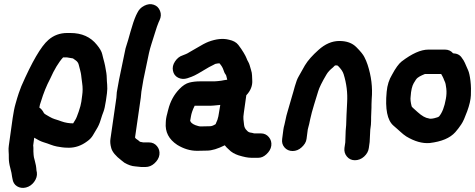

<svg xmlns="http://www.w3.org/2000/svg" viewBox="-20 -703 2319 937"><path d="M336 -418C338 -417 343 -413 350 -408C357 -403 362 -396 364 -388C366 -380 368 -371 371 -361C374 -351 375 -343 376 -337C377 -331 378 -317 381 -297C384 -277 384 -257 381 -237L377 -207C375 -194 371 -178 364 -158C357 -138 352 -125 348 -119C344 -113 341 -107 337 -101C318 -101 298 -104 279 -111L265 -116C260 -118 253 -120 246 -122C239 -124 231 -128 222 -133C213 -138 207 -142 203 -144L195 -150C188 -164 180 -173 172 -178C173 -187 176 -197 180 -208C192 -248 207 -285 225 -319C245 -364 266 -399 288 -423H306ZM405 -13C418 -22 427 -32 433 -42C439 -52 445 -63 452 -74C459 -85 466 -100 471 -117C476 -134 481 -148 485 -158C489 -168 493 -186 497 -212L502 -248C504 -263 504 -277 503 -290C502 -303 501 -313 501 -322C501 -331 500 -339 499 -347C498 -355 496 -363 495 -370C494 -377 492 -387 489 -399C486 -411 482 -424 479 -438C476 -452 467 -467 453 -484C422 -523 379 -542 323 -542H308C273 -542 242 -531 216 -508C180 -477 136 -401 84 -282C77 -265 67 -237 56 -197C50 -177 46 -154 42 -128L23 8C22 17 21 26 22 35C23 44 23 56 23 69C23 82 25 98 30 116C35 134 38 149 39 160L41 170C43 185 50 198 63 206C76 214 91 216 107 212C123 208 137 198 147 184C157 170 162 155 160 139L158 129C157 111 154 96 150 82C146 68 144 59 144 53C144 47 143 41 143 36V19C143 13 142 9 142 7L147 -31C163 -21 179 -13 192 -9C205 -5 217 -1 227 3C237 7 248 10 258 12C268 14 276 15 283 16C290 17 301 18 316 18C347 18 377 8 405 -13Z M561 -314 550 -253C549 -244 549 -235 548 -226L519 -25C517 -12 518 2 523 20C528 38 544 58 573 80C578 84 582 87 587 91C606 102 623 108 640 109L669 112H690C706 112 721 106 734 94C747 82 756 68 758 52C760 36 756 22 746 10C736 -2 723 -8 707 -8H686H679L669 -10C666 -10 663 -11 662 -12C661 -13 659 -15 655 -18L645 -25C642 -27 641 -29 639 -32L667 -226C668 -235 669 -245 670 -256L680 -315L707 -444C710 -458 714 -472 719 -488C724 -504 730 -523 737 -545C744 -567 749 -583 754 -594L759 -605C766 -620 767 -635 761 -650C755 -665 745 -675 730 -680C715 -685 700 -683 684 -675C668 -667 657 -655 650 -640L644 -628C635 -608 626 -581 617 -549C608 -517 602 -495 598 -484C594 -473 591 -461 589 -449Z M1005 -87 959 -86C954 -86 951 -87 947 -88C927 -93 914 -101 910 -110C909 -112 909 -112 908 -113L912 -136C914 -148 919 -165 930 -187H1008C1012 -187 1028 -188 1055 -191L1048 -149C1047 -141 1045 -130 1041 -118C1039 -113 1037 -108 1035 -104C1033 -100 1033 -97 1032 -97C1021 -90 1012 -87 1005 -87ZM990 32C1014 32 1043 23 1077 6C1082 13 1088 19 1096 26C1109 40 1126 49 1144 55C1170 63 1190 67 1206 67H1241C1254 67 1267 62 1280 50C1293 38 1302 24 1304 8C1306 -8 1302 -22 1292 -34C1282 -46 1269 -52 1253 -52H1228C1222 -52 1218 -52 1216 -53C1214 -54 1209 -55 1202 -56C1195 -57 1189 -61 1185 -66C1177 -73 1172 -83 1171 -94C1170 -105 1169 -114 1168 -121C1167 -128 1168 -139 1170 -153L1182 -238C1203 -260 1213 -285 1211 -312C1211 -319 1210 -326 1210 -335C1210 -344 1208 -352 1205 -362C1202 -372 1200 -380 1198 -386C1196 -392 1194 -397 1191 -402C1188 -407 1185 -413 1183 -419C1181 -425 1176 -434 1169 -446C1162 -458 1153 -471 1143 -484C1133 -497 1117 -505 1098 -509C1068 -517 1034 -513 997 -499C984 -494 963 -483 935 -466L909 -451C898 -444 890 -440 887 -439L872 -433C856 -428 844 -418 834 -403C824 -388 821 -373 824 -358C827 -343 835 -331 849 -324C863 -317 878 -316 894 -321C910 -326 922 -331 930 -335C938 -339 953 -347 974 -360C995 -373 1010 -381 1017 -384C1024 -387 1028 -390 1030 -391C1038 -393 1046 -394 1051 -394C1061 -383 1067 -372 1070 -363C1073 -354 1076 -346 1080 -341C1084 -336 1085 -331 1086 -326C1087 -321 1088 -317 1089 -314C1084 -313 1079 -313 1075 -312C1071 -311 1065 -310 1059 -309C1053 -308 1047 -308 1041 -307C1035 -306 1024 -306 1009 -306H957C937 -306 920 -304 904 -300C888 -296 871 -285 855 -268C829 -241 811 -208 801 -168C799 -162 798 -155 796 -148C794 -141 792 -133 791 -126C790 -119 789 -112 789 -105C785 -59 804 -23 845 4C876 23 908 33 942 33Z M1671 -141C1670 -102 1669 -77 1667 -65L1665 -8L1661 19C1659 35 1663 49 1673 61C1683 73 1696 79 1712 79C1728 79 1744 73 1757 61C1770 49 1778 35 1780 19L1784 -10L1787 -70C1790 -88 1791 -102 1791 -113C1791 -124 1791 -138 1792 -155C1793 -172 1793 -185 1793 -194C1793 -203 1794 -212 1794 -220C1799 -276 1792 -332 1774 -387C1770 -400 1764 -413 1758 -425C1752 -437 1739 -453 1719 -473C1699 -493 1672 -503 1636 -503C1600 -503 1566 -488 1534 -459C1506 -434 1483 -409 1468 -384L1437 -329C1431 -319 1425 -303 1419 -282C1413 -261 1409 -245 1405 -233L1383 -157C1379 -144 1376 -132 1374 -121C1372 -110 1370 -101 1368 -94C1366 -87 1364 -79 1363 -71L1357 -25C1355 -9 1358 4 1368 16C1378 28 1392 34 1408 34C1424 34 1439 28 1452 16C1465 4 1474 -9 1476 -25L1482 -71C1482 -73 1483 -77 1485 -83C1487 -89 1490 -102 1494 -122C1498 -142 1505 -166 1513 -193C1521 -220 1528 -241 1533 -258C1538 -275 1551 -302 1573 -339C1580 -351 1590 -362 1605 -374L1613 -382C1615 -384 1618 -384 1622 -384C1626 -384 1628 -383 1630 -381C1644 -367 1653 -354 1657 -341C1671 -296 1677 -250 1674 -202C1673 -187 1672 -167 1671 -141Z M2133 -342C2138 -333 2142 -326 2144 -321C2146 -316 2148 -310 2151 -304C2154 -298 2156 -288 2158 -271C2160 -254 2159 -238 2156 -221C2149 -181 2138 -153 2123 -135C2120 -132 2112 -129 2099 -126C2086 -123 2077 -123 2073 -125C2057 -127 2039 -137 2018 -156L1998 -174C1992 -179 1989 -183 1989 -184C1984 -203 1982 -219 1984 -232C1986 -262 1991 -283 1999 -297C2007 -311 2013 -320 2019 -324C2025 -328 2032 -333 2040 -336L2054 -342ZM2191 -443C2181 -455 2168 -461 2151 -461H2071C2033 -461 1990 -441 1940 -403C1926 -392 1910 -370 1893 -338C1879 -315 1870 -288 1867 -255C1859 -171 1870 -116 1900 -90C1913 -78 1925 -69 1934 -60C1943 -51 1953 -44 1963 -37C2003 -13 2041 -2 2077 -5C2135 -12 2176 -29 2202 -58C2213 -70 2222 -83 2231 -96C2240 -109 2249 -130 2260 -160C2271 -190 2277 -216 2278 -238C2279 -260 2279 -283 2276 -308C2273 -333 2269 -350 2265 -359C2261 -368 2257 -376 2254 -384C2251 -392 2247 -400 2242 -409L2235 -419C2226 -434 2212 -442 2191 -443Z"/></svg>

Font: AppleStorm
Style: XbdIta
Weight: 800
Foundry: Cannot Into Space Fonts
Version: Version 1.01